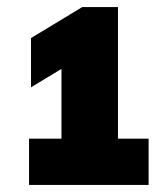

<svg xmlns="http://www.w3.org/2000/svg" viewBox="-20 -454 470 542"><path d="M313 -62.5H399.5V68H62V-62.5H153.5V-259.5L67.5 -207.5V-346.5L212 -434H313Z"/></svg>

Font: Encode Sans SemiCondensed Black
Style: Regular
Weight: 900
Width: 4
Designer: Multiple Designers
Foundry: Impallari Type
Version: Version 2.000